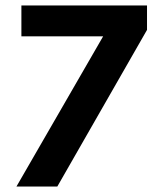

<svg xmlns="http://www.w3.org/2000/svg" viewBox="-20 -680 582 700"><path d="M189 0H40L356 -547.5H58V-660H516V-571Z"/></svg>

Font: Lucymar Sans SemiBold
Style: Regular
Weight: 600
Foundry: The League of Moveable Type (original font) / Main changes by Cristiano Sobral with portions from Mirco Monsees
Version: Version 2.001;August 30, 2020;FontCreator 13.0.0.2681 64-bit